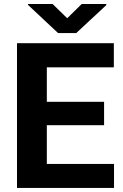

<svg xmlns="http://www.w3.org/2000/svg" viewBox="-20 -923 602 943"><path d="M491.2 -308.1H210V-117.7H540V0H63.5V-710.9H539.1V-592.3H210V-422.9H491.2ZM310.1 -833.5 381.3 -903.3H502V-897.9L354.5 -760.7H265.1L117.7 -898.9V-903.3H238.3Z"/></svg>

Font: MAUL Bold
Style: Bold
Weight: 700
Designer: MAUL
Version: Version 1.0; 2020; ttfautohint (v1.8.3)